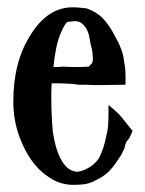

<svg xmlns="http://www.w3.org/2000/svg" viewBox="-20 -525 399 528"><path d="M328.1 -185.5Q334 -178.7 344.7 -165Q341.8 -158.2 335.9 -145.5Q334 -142.6 328.1 -135.7Q327.1 -133.8 324.2 -126Q322.3 -118.2 322.3 -117.2Q322.3 -117.2 317.4 -107.4Q312.5 -97.7 312.5 -97.7Q312.5 -97.7 306.6 -88.9Q300.8 -80.1 300.8 -80.1Q290 -63.5 275.4 -49.8Q260.7 -37.1 243.2 -29.3Q229.5 -21.5 213.9 -18.6Q198.2 -16.6 181.6 -16.6Q158.2 -16.6 136.7 -25.4Q115.2 -35.2 95.7 -51.8Q60.5 -83 39.1 -134.8Q16.6 -186.5 16.6 -246.1Q16.6 -355.5 64.5 -429.7Q111.3 -504.9 179.7 -504.9Q189.5 -504.9 199.2 -503.9Q210 -502.9 217.8 -502Q246.1 -492.2 262.7 -474.6Q280.3 -457 299.8 -418.9Q307.6 -405.3 312.5 -391.6Q318.4 -377 320.3 -362.3Q322.3 -350.6 324.2 -337.9Q325.2 -325.2 325.2 -313.5Q325.2 -309.6 325.2 -301.8Q325.2 -298.8 325.2 -292Q300.8 -292 252 -291Q247.1 -291 237.3 -291Q237.3 -291 216.8 -292Q197.3 -292 195.3 -292Q181.6 -294.9 166 -294.9Q151.4 -295.9 136.7 -295.9Q131.8 -295.9 122.1 -295.9Q122.1 -286.1 121.1 -270.5Q121.1 -255.9 121.1 -255.9Q121.1 -233.4 122.1 -210Q123 -187.5 125 -165Q132.8 -110.4 150.4 -82Q168 -52.7 194.3 -52.7Q210.9 -55.7 226.6 -65.4Q242.2 -75.2 252 -89.8Q258.8 -103.5 264.6 -120.1Q269.5 -136.7 272.5 -152.3Q276.4 -166 277.3 -180.7Q278.3 -195.3 278.3 -210.9Q278.3 -212.9 278.3 -215.8Q278.3 -222.7 278.3 -236.3Q286.1 -230.5 299.8 -217.8Q300.8 -216.8 301.8 -215.8Q302.7 -214.8 304.7 -213.9Q304.7 -213.9 316.4 -200.2Q328.1 -185.5 328.1 -185.5ZM167 -464.8Q160.2 -464.8 146.5 -432.6Q132.8 -400.4 127 -340.8Q129.9 -340.8 131.8 -340.8Q133.8 -340.8 133.8 -340.8Q134.8 -340.8 142.6 -340.8Q149.4 -341.8 151.4 -341.8Q159.2 -341.8 176.8 -340.8Q185.5 -340.8 202.1 -340.8Q210 -340.8 224.6 -341.8Q226.6 -344.7 228.5 -346.7Q230.5 -348.6 230.5 -348.6Q233.4 -350.6 234.4 -354.5Q235.4 -359.4 235.4 -362.3Q235.4 -364.3 235.4 -366.2Q235.4 -366.2 234.4 -378.9Q232.4 -391.6 232.4 -391.6Q232.4 -393.6 230.5 -397.5Q228.5 -408.2 224.6 -428.7Q219.7 -446.3 210 -456.1Q200.2 -466.8 187.5 -466.8Q186.5 -466.8 182.6 -466.8Q178.7 -465.8 174.8 -465.8Q170.9 -465.8 167 -464.8Z"/></svg>

Font: Pdd
Style: Regular
Weight: 400
Version: Version 1.0